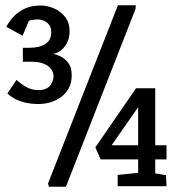

<svg xmlns="http://www.w3.org/2000/svg" viewBox="-20 -711 657 731"><path d="M128 -315Q97 -315 73.5 -321Q50 -327 33.5 -336.5Q17 -346 8 -355L43 -407Q60 -391 80.5 -379.5Q101 -368 127 -368Q144 -368 155.5 -373.5Q167 -379 173 -388Q179 -397 181.5 -406Q184 -415 184 -420Q184 -430 179.5 -440Q175 -450 165 -458Q155 -466 139 -471Q123 -476 99 -476H67V-529H89Q110 -529 125.5 -532.5Q141 -536 152.5 -543.5Q164 -551 169.5 -562Q175 -573 175 -589Q175 -606 167 -616.5Q159 -627 147.5 -632Q136 -637 126 -637Q115 -637 105.5 -635.5Q96 -634 90 -632L66 -575L4 -609Q17 -633 35 -651Q53 -669 77.5 -679.5Q102 -690 135 -690Q160 -690 185.5 -679Q211 -668 228 -646.5Q245 -625 245 -591Q245 -571 237.5 -553Q230 -535 216 -522.5Q202 -510 183 -506Q198 -503 214.5 -494Q231 -485 242 -468.5Q253 -452 253 -425Q253 -396 242 -375.5Q231 -355 212.5 -341.5Q194 -328 172 -321.5Q150 -315 128 -315ZM428 -2V-45L506 -53V-104H363L343 -150L498 -375H571V-158H614V-104H571V-51L612 -44L614 -2ZM405 -158H506V-303ZM166 0 163 -13 429 -691H497L496 -677L231 0Z"/></svg>

Font: Kreon SemiBold
Style: Regular
Weight: 600
Designer: Julia Petretta
Foundry: Julia Petretta and Eli Heuer
Version: Version 2.002